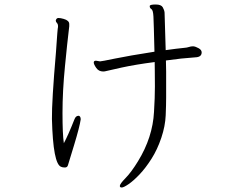

<svg xmlns="http://www.w3.org/2000/svg" viewBox="-20 -771 1040 854"><path d="M407 -501 425 -498Q431 -498 491.5 -510.5Q552 -523 667 -541Q664 -668 662.5 -697Q661 -726 653.5 -730.5Q646 -735 646 -743V-745Q648 -751 672.5 -751Q697 -751 704 -738.5Q711 -726 712 -715L717 -548Q740 -551 762 -554Q784 -557 798 -558Q812 -559 820.5 -562Q829 -565 838 -565H840Q850 -564 863.5 -556.5Q877 -549 877 -538Q877 -517 849 -516Q788 -512 718 -502Q719 -477 719 -452V-338Q719 -306 717 -258Q715 -210 697.5 -158Q680 -106 654 -65Q628 -24 601 4.5Q574 33 552 48Q530 63 521.5 63Q513 63 513 56Q513 47 538.5 21Q564 -5 594 -54Q659 -160 665 -273Q669 -337 669 -386.5Q669 -436 668.5 -456Q668 -476 668 -495Q583 -484 521 -470.5Q459 -457 452.5 -455Q446 -453 439 -453Q419 -453 408 -469Q397 -485 397 -493Q397 -501 407 -501ZM228 -680Q231 -691 240 -691Q249 -691 263 -687Q288 -680 288 -664V-654Q288 -650 284 -619Q280 -588 269 -476.5Q258 -365 258 -269Q258 -173 264 -134Q283 -169 311 -240Q317 -256 329 -256H331Q339 -253 339 -240Q334 -206 309.5 -125.5Q285 -45 282 -35.5Q279 -26 268.5 -26Q258 -26 252 -29Q216 -41 211 -242Q210 -319 229 -540Q236 -646 238 -651V-655Q238 -664 233 -669Q228 -674 228 -680Z"/></svg>

Font: LXGW WenKai Lite Light
Style: Regular
Weight: 300
Designer: LXGW / Fontworks Inc.
Foundry: LXGW / Fontworks Inc.
Version: Version 1.511; March 25, 2025